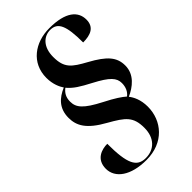

<svg xmlns="http://www.w3.org/2000/svg" viewBox="-263 -841 1037 1037"><g transform="rotate(-45 255.5 -322.5)"><path d="M204 115C337 115 413 23 413 -84C413 -138 394 -174 378 -194C429 -217 484 -258 484 -327C484 -391 449 -431 354 -483C274 -527 241 -550 241 -635C241 -712 284 -750 333 -750C390 -750 411 -705 411 -576C468 -576 511 -593 511 -651C511 -713 462 -760 336 -760C227 -760 135 -695 135 -581C135 -532 152 -497 165 -478C109 -454 67 -416 67 -344C67 -284 93 -234 196 -177C286 -126 319 -101 319 -16C319 62 273 105 209 105C141 105 116 56 116 -97C75 -97 15 -80 15 -7C15 64 85 115 204 115ZM372 -202C351 -220 321 -241 260 -272C159 -324 135 -355 135 -400C135 -433 148 -454 170 -471C198 -438 229 -419 292 -386C380 -340 404 -312 404 -273C404 -243 393 -218 372 -202Z"/></g></svg>

Font: Noto Serif Display SemiCondensed ExtraBold
Style: Italic
Weight: 800
Width: 4
Italic angle: -12°
Designer: Monotype Design Team
Foundry: Monotype Imaging Inc.
Version: Version 2.009